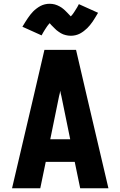

<svg xmlns="http://www.w3.org/2000/svg" viewBox="-20 -1000 640 1020"><path d="M44 0 159 -490 216 -735H384L441 -490L556 0H406L377 -140H223L194 0ZM353 -260 306 -490Q304 -497 302.5 -504Q301 -511 300 -518Q299 -511 297.5 -504Q296 -497 294 -490L247 -260ZM356 -810Q349 -810 342 -811Q335 -812 329 -813.5Q323 -815 316 -817.5Q309 -820 303.5 -823.5Q298 -827 292 -831Q286 -835 280.5 -839.5Q275 -844 270.5 -849Q266 -854 261.5 -858Q257 -862 252 -867.5Q247 -873 244 -877Q240 -872 237.5 -869.5Q235 -867 232 -862.5Q229 -858 225.5 -853Q222 -848 218 -841.5Q214 -835 209.5 -827.5Q205 -820 201 -812L99 -858Q107 -871 114 -882.5Q121 -894 128 -904Q135 -914 142 -923Q149 -932 156.5 -939.5Q164 -947 174.5 -955Q185 -963 195.5 -968.5Q206 -974 218.5 -977Q231 -980 244 -980Q251 -980 258 -979Q265 -978 271 -976.5Q277 -975 284 -972Q291 -969 296.5 -966Q302 -963 308 -959Q314 -955 319.5 -950Q325 -945 329.5 -940.5Q334 -936 338.5 -931.5Q343 -927 347.5 -922Q352 -917 356 -913Q360 -917 362.5 -920Q365 -923 368 -927Q371 -931 374.5 -936.5Q378 -942 382 -948.5Q386 -955 390.5 -962Q395 -969 399 -978L501 -932Q493 -919 486 -907Q479 -895 472 -885Q465 -875 458 -866.5Q451 -858 443.5 -850.5Q436 -843 425.5 -835Q415 -827 404.5 -821.5Q394 -816 381.5 -813Q369 -810 356 -810Z"/></svg>

Font: Iosevka Custom Heavy Extended
Style: Regular
Weight: 900
Width: 7
Monospace: yes
Designer: Belleve Invis
Foundry: Belleve Invis
Version: Version 11.2.4; ttfautohint (v1.8.4)